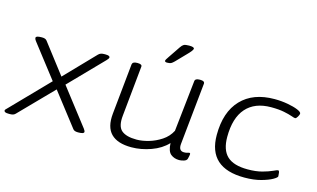

<svg xmlns="http://www.w3.org/2000/svg" viewBox="-89 -970 2028 1228"><g transform="rotate(15 925.5 -356.0)"><path d="M30 2Q12 2 5 -1.5Q-2 -5 -2 -12Q-2 -15 2 -20Q6 -25 12 -30L247 -272L76 -493Q68 -504 68 -511Q68 -525 104 -525H110Q132 -525 141 -513L293 -315L482 -511Q490 -519 499 -522Q508 -525 521 -525H528Q545 -525 551.5 -521.5Q558 -518 558 -513Q558 -505 545 -492L331 -272L518 -30Q527 -17 527 -12Q527 2 492 2H485Q462 2 453 -11L285 -228L72 -10Q65 -3 56.5 -0.5Q48 2 36 2Z M841 6Q749 6 706 -37.5Q663 -81 672 -171L706 -507Q709 -525 738 -525H742Q773 -525 770 -507L737 -177Q729 -104 760.5 -77Q792 -50 861 -50Q897 -50 940.5 -62.5Q984 -75 1023.5 -101Q1063 -127 1084 -168L1121 -507Q1123 -525 1153 -525H1157Q1186 -525 1185 -507L1143 -96Q1139 -50 1175 -50Q1189 -50 1197 -53Q1205 -56 1210 -56Q1216 -56 1216 -48Q1216 -45 1214.5 -36.5Q1213 -28 1210 -17Q1206 -4 1188 1Q1170 6 1158 6Q1125 6 1102 -12.5Q1079 -31 1077 -85Q1036 -41 970.5 -17.5Q905 6 841 6ZM922 -576Q907 -576 907 -585Q907 -591 924 -615L976 -692Q986 -707 996 -712.5Q1006 -718 1031 -718Q1065 -718 1065 -706Q1065 -695 1030 -660L969 -597Q957 -585 948.5 -580.5Q940 -576 922 -576Z M1590 6Q1349 6 1349 -212Q1349 -364 1427.5 -446.5Q1506 -529 1648 -529Q1693 -529 1734.5 -521.5Q1776 -514 1802.5 -503Q1829 -492 1829 -481Q1829 -474 1820.5 -459.5Q1812 -445 1805 -445Q1799 -445 1779.5 -452Q1760 -459 1725.5 -466Q1691 -473 1640 -473Q1532 -473 1474.5 -408Q1417 -343 1417 -217Q1417 -131 1460 -90.5Q1503 -50 1596 -50Q1651 -50 1691.5 -61Q1732 -72 1756.5 -83.5Q1781 -95 1787 -95Q1794 -95 1796 -81Q1798 -67 1798 -58Q1798 -50 1772 -35Q1746 -20 1699 -7Q1652 6 1590 6Z"/></g></svg>

Font: Asap Expanded Expanded Light
Style: Italic
Weight: 300
Width: 7
Italic angle: -6°
Designer: Pablo Cosgaya
Foundry: Omnibus-Type
Version: Version 3.001; ttfautohint (v1.8.4.7-5d5b)